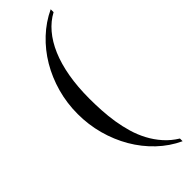

<svg xmlns="http://www.w3.org/2000/svg" viewBox="-301 -708 936 936"><g transform="rotate(-45 166.5 -240.0)"><path d="M309.6 214.8Q248.5 186.5 199 139.4Q149.4 92.3 114.5 32.5Q79.6 -27.3 60.5 -96.9Q41.5 -166.5 41.5 -240.7Q41.5 -315.4 61 -385.3Q80.6 -455.1 115.7 -514.4Q150.9 -573.7 200.2 -620.1Q249.5 -666.5 309.6 -694.8V-674.8Q269 -653.3 236.6 -615.2Q204.1 -577.1 181.4 -523.9Q158.7 -470.7 146.7 -402.6Q134.8 -334.5 134.8 -253.4Q134.8 -213.4 137.2 -171.1Q139.6 -128.9 146.2 -86.9Q152.8 -44.9 164.8 -4.2Q176.8 36.6 196.3 73.2Q215.8 109.9 243.7 141.4Q271.5 172.9 309.6 196.3Z"/></g></svg>

Font: Doulos SIL Viet
Style: Regular
Weight: 400
Designer: Walt Agee, Victor Gaultney, Peter Martin, Debbi Hosken, Becca Hirsbrunner
Foundry: SIL International
Version: Version 5.000